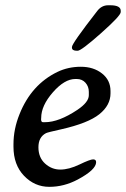

<svg xmlns="http://www.w3.org/2000/svg" viewBox="-20 -725 488 744"><path d="M277.3 -418.9H272Q230 -418.9 184.8 -367.2Q139.6 -315.4 139.6 -268.1L139.2 -262.7Q139.2 -251.5 146.5 -251.5H154.3Q208 -251.5 279.8 -299.3Q324.2 -329.1 324.2 -356V-369.1Q324.2 -389.6 311.3 -404.3Q298.3 -418.9 277.3 -418.9ZM447.8 -683.1V-678.2Q447.8 -664.1 371.3 -596.2Q294.9 -528.3 280.8 -528.3H278.3Q258.8 -528.3 258.8 -540.5V-543Q258.8 -556.6 356.9 -682.6Q374 -704.6 398.9 -704.6H407.2Q447.8 -704.6 447.8 -683.1ZM408.2 -372.1V-363.3Q408.2 -316.9 364.7 -282.2Q321.3 -247.6 217.8 -224.1Q164.6 -212.4 158.2 -209Q128.9 -193.8 128.9 -154.3Q128.9 -114.7 154.5 -91.3Q180.2 -67.9 213.6 -67.9Q247.1 -67.9 288.1 -87.6Q329.1 -107.4 340.8 -107.4Q352.5 -107.4 352.5 -96.7Q352.5 -67.4 281.2 -29.3Q228 -1 171.1 -1Q114.3 -1 73.2 -43.7Q32.2 -86.4 32.2 -156.7V-166Q32.2 -224.6 55.7 -282.7Q101.6 -397.5 202.6 -446.3Q244.1 -466.3 293.2 -466.3Q342.3 -466.3 375.2 -440.4Q408.2 -414.6 408.2 -372.1Z"/></svg>

Font: Averia Serif Libre
Style: Italic
Weight: 400
Italic angle: -7.90001°
Version: Version 1.002